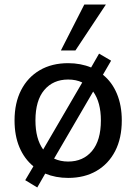

<svg xmlns="http://www.w3.org/2000/svg" viewBox="-20 -774 600 845"><path d="M144 51 91 19 127 -42Q87 -75 65.5 -126Q44 -177 44 -244Q44 -321 73 -377.5Q102 -434 155 -465Q208 -496 280 -496Q335 -496 381 -477L416 -538L469 -507L433 -445Q473 -413 494.5 -361.5Q516 -310 516 -244Q516 -166 487 -109.5Q458 -53 405 -22Q352 9 280 9Q225 9 179 -10ZM136 -244Q136 -163 170 -116L342 -411Q315 -424 280 -424Q214 -424 175 -378Q136 -332 136 -244ZM280 -63Q346 -63 385 -109.5Q424 -156 424 -244Q424 -324 390 -371L218 -76Q246 -63 280 -63ZM248 -552 351 -754H446L312 -552Z"/></svg>

Font: Nunito Sans Medium
Style: Regular
Weight: 500
Designer: Vernon Adams
Foundry: Vernon Adams
Version: Version 3.101; ttfautohint (v1.8.4.7-5d5b);gftools[0.9.27]